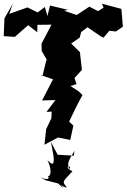

<svg xmlns="http://www.w3.org/2000/svg" viewBox="-26 -762 683 1036"><path d="M599 -592 637 -618 629 -714 524 -742 533 -721 503 -702 456 -726 388 -681 320 -704 341 -709 244 -732 230 -676 216 -724 177 -695 122 -722 24 -687 43 -742 -2 -663 -6 -567 54 -563 126 -626 175 -588 176 -628 252 -629 198 -526 199 -487 234 -427 225 -441 203 -351 194 -357 260 -334 201 -220 273 -222 225 -158 253 -160 251 -123 223 -65 214 19 287 -20C309 -16 331 -11 353 -7L370 -84L347 -106C370 -154 393 -203 419 -249L400 -268L354 -298L387 -308L376 -341L416 -385L406 -473V-480L358 -527L404 -559L412 -589L446 -615L519 -565L533 -559L564 -596ZM218 210 288 228 316 254C286 207 302 248 335 250C306 214 313 220 365 162C308 134 365 127 349 150C322 112 380 58 377 47L372 78L285 73L249 4L263 80C268 139 253 124 230 103C264 172 238 201 228 183C246 198 234 218 189 191Z"/></svg>

Font: Asimov Aggro
Style: Medium
Weight: 500
Designer: Google
Version: Version 2.000980; 2014